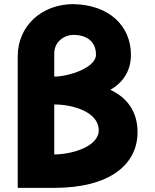

<svg xmlns="http://www.w3.org/2000/svg" viewBox="-20 -895 752 930"><path d="M242.8 -524V-636C242.8 -695 293.6 -726 334.8 -726C405 -726 444.9 -690 444.9 -630C444.9 -567 313 -524 242.8 -524ZM242.8 -389C334.8 -389 458.2 -352 458.2 -264C458.2 -184 326.3 -147 242.8 -147ZM242.8 15C510.2 15 646.2 -97 646.2 -255C646.2 -356 594.2 -423 514.2 -460C575.2 -494 614.2 -551 614.2 -630C614.2 -768 510.2 -872 334.8 -875C184.8 -875 65.8 -772 65.8 -622V-460V-325V15Z"/></svg>

Font: Hussar
Style: BdSuprExt
Weight: 700
Foundry: Cannot Into Space Fonts
Version: Version 2.00